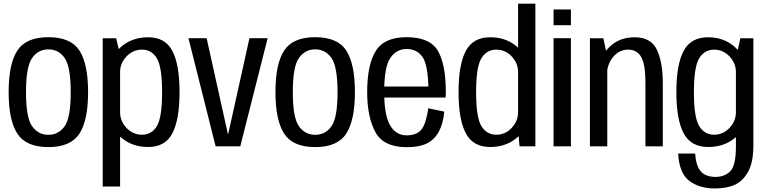

<svg xmlns="http://www.w3.org/2000/svg" viewBox="-20 -805 4215 1056"><path d="M246 4Q369 4 416.8 -69.8Q464.5 -143.5 464.5 -298.5Q464.5 -454 416.8 -527.2Q369 -600.5 246 -600.5Q123.5 -600.5 75.5 -527.2Q27.5 -454 27.5 -298.5Q27.5 -143.5 75.5 -69.8Q123.5 4 246 4ZM246 -63.5Q190.5 -63.5 156.8 -110.5Q123 -157.5 123 -298Q123 -439 156.8 -486.2Q190.5 -533.5 246 -533.5Q302 -533.5 335.5 -486.2Q369 -439 369 -298Q369 -157.5 335.5 -110.5Q302 -63.5 246 -63.5Z M545 221H640.5V-502.5L619 -594.5H545ZM795 3.5Q889 3.5 928.2 -72.2Q967.5 -148 967.5 -298.5Q967.5 -449 928.2 -524.5Q889 -600 795 -600Q713.5 -600 655.8 -555.5Q598 -511 598 -457.5L640.5 -409Q640.5 -457.5 676 -494.8Q711.5 -532 761.5 -532Q814 -532 842.8 -484.2Q871.5 -436.5 871.5 -298Q871.5 -159 842.8 -111.5Q814 -64 761.5 -64Q711.5 -64 676 -101.2Q640.5 -138.5 640.5 -188L598 -138.5Q598 -85 655.8 -40.8Q713.5 3.5 795 3.5Z M1166 0H1301.5L1452 -595H1352L1235 -67.5H1233.5L1116.5 -595H1016.5Z M1713.5 4Q1836.5 4 1884.2 -69.8Q1932 -143.5 1932 -298.5Q1932 -454 1884.2 -527.2Q1836.5 -600.5 1713.5 -600.5Q1591 -600.5 1543 -527.2Q1495 -454 1495 -298.5Q1495 -143.5 1543 -69.8Q1591 4 1713.5 4ZM1713.5 -63.5Q1658 -63.5 1624.2 -110.5Q1590.5 -157.5 1590.5 -298Q1590.5 -439 1624.2 -486.2Q1658 -533.5 1713.5 -533.5Q1769.5 -533.5 1803 -486.2Q1836.5 -439 1836.5 -298Q1836.5 -157.5 1803 -110.5Q1769.5 -63.5 1713.5 -63.5Z M2217.5 4.5V-60.5Q2157 -60.5 2125.5 -116Q2093 -170.5 2093 -299Q2093 -436.5 2126.5 -485.5Q2159.5 -535.5 2217 -535.5Q2275.5 -535.5 2306.5 -487.5Q2333 -443 2336 -329H2083V-268.5H2431Q2432 -283 2432 -299.5Q2432 -450 2388.5 -525.5Q2343.5 -600.5 2216.5 -600.5Q2093.5 -600.5 2047 -525Q1999.5 -449.5 1999.5 -299Q1999.5 -159.5 2045.5 -77Q2090.5 4.5 2217.5 4.5ZM2217.5 -60.5V4.5Q2285 4.5 2326.5 -15.5Q2368 -35 2393 -80Q2417.5 -124.5 2423.5 -191L2335.5 -209.5Q2329 -163.5 2316 -126Q2302.5 -89 2277 -74.5Q2251.5 -60.5 2217.5 -60.5Z M2837.5 0H2924.5V-785H2829.5V-87ZM2676 3.5Q2757.5 3.5 2814.5 -40.8Q2871.5 -85 2871.5 -138.5L2829.5 -188Q2829.5 -139 2794.2 -101.5Q2759 -64 2709.5 -64Q2657 -64 2627.8 -111.2Q2598.5 -158.5 2598.5 -298Q2598.5 -437.5 2627.8 -484.8Q2657 -532 2709.5 -532Q2759 -532 2794.2 -494.8Q2829.5 -457.5 2829.5 -409L2871.5 -457.5Q2871.5 -511 2814.5 -555.5Q2757.5 -600 2676 -600Q2582 -600 2542 -525Q2502 -450 2502 -298.5Q2502 -147 2542 -71.8Q2582 3.5 2676 3.5Z M3024.5 0H3120V-595H3024.5ZM3024.5 -753V-666.5H3120V-753Z M3224.5 0H3320V-492.5L3298.5 -594.5H3224.5ZM3530 0H3625.5V-346.5Q3625.5 -461.5 3593.2 -530.8Q3561 -600 3470.5 -600Q3382.5 -600 3327 -541.8Q3271.5 -483.5 3271.5 -414L3317.5 -388Q3317.5 -449.5 3351.5 -490.8Q3385.5 -532 3434.5 -532Q3484 -532 3507 -490.8Q3530 -449.5 3530 -348.5Z M3911.5 231.5Q3977.5 231.5 4022 211Q4066.5 190.5 4095 138.8Q4123.5 87 4123.5 -5V-594.5H4052L4027.5 -486V2Q4027.5 105 3996.8 136.5Q3966 168 3914 168Q3882 168 3857.8 155.8Q3833.5 143.5 3820 115.5Q3806.5 87.5 3803.5 39.5H3710Q3715.5 148 3771.2 189.8Q3827 231.5 3911.5 231.5ZM3875 3.5Q3956 3.5 4013.2 -39.5Q4070.5 -82.5 4070.5 -138.5L4027.5 -188Q4027.5 -139 3992.2 -101.5Q3957 -64 3907.5 -64Q3855 -64 3825.8 -111.2Q3796.5 -158.5 3796.5 -298Q3796.5 -437.5 3825.8 -484.8Q3855 -532 3907.5 -532Q3957 -532 3992.2 -494.8Q4027.5 -457.5 4027.5 -409L4069.5 -455Q4069.5 -508.5 4012.5 -554.2Q3955.5 -600 3874 -600Q3780 -600 3740 -525Q3700 -450 3700 -298.5Q3700 -147 3740.2 -71.8Q3780.5 3.5 3875 3.5Z"/></svg>

Font: Anybody SemiCondensed
Style: Regular
Weight: 400
Width: 4
Version: Version 1.113;gftools[0.9.25]